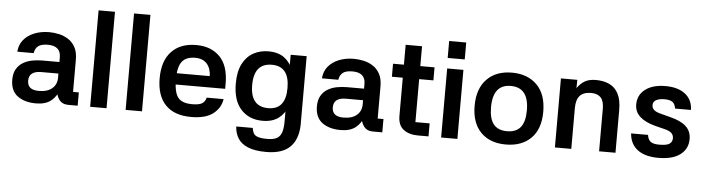

<svg xmlns="http://www.w3.org/2000/svg" viewBox="-53 -961 5222 1424"><g transform="rotate(5 2558.0 -249.0)"><path d="M537 0H467Q422 0 399 -31Q376 -62 374 -110H397Q380 -56 339 -23Q298 10 227 10Q142 10 89.5 -29Q37 -68 37 -150Q37 -198 55.5 -229.5Q74 -261 104.5 -279Q135 -297 172 -304Q209 -311 246 -311H374V-346Q374 -431 277 -431Q229 -431 206 -413Q183 -395 178 -360H56Q60 -413 90.5 -449.5Q121 -486 170.5 -505.5Q220 -525 280 -525Q315 -525 352 -517Q389 -509 421.5 -488.5Q454 -468 474 -431.5Q494 -395 494 -338V-99H537ZM155 -153Q155 -84 240 -84Q304 -84 339 -114Q374 -144 374 -193V-225H247Q155 -225 155 -153Z M752 0H630V-718H752Z M1016 0H894V-718H1016Z M1194 -304H1494Q1492 -363 1461.5 -396.5Q1431 -430 1375 -430Q1308 -430 1277 -391Q1246 -352 1246 -258Q1246 -162 1276 -123.5Q1306 -85 1382 -85Q1435 -85 1457 -100Q1479 -115 1485 -143H1611Q1601 -76 1545 -33Q1489 10 1382 10Q1256 10 1190.5 -58.5Q1125 -127 1125 -256Q1125 -386 1191 -455.5Q1257 -525 1375 -525Q1485 -525 1550.5 -458.5Q1616 -392 1616 -258V-220H1193Z M1912 -8Q1812 -8 1751.5 -74Q1691 -140 1691 -266Q1691 -356 1720.5 -413Q1750 -470 1800 -497.5Q1850 -525 1912 -525Q1986 -525 2031.5 -490.5Q2077 -456 2097.5 -397Q2118 -338 2118 -266Q2118 -194 2097.5 -135.5Q2077 -77 2031.5 -42.5Q1986 -8 1912 -8ZM1946 -105Q2076 -105 2076 -266Q2076 -428 1946 -428Q1813 -428 1813 -266Q1813 -105 1946 -105ZM2078 -514H2197V-14H2076V-410L2078 -418ZM2197 -30Q2201 93 2143 156.5Q2085 220 1960 220Q1876 220 1824.5 199Q1773 178 1749 140Q1725 102 1722 51H1845Q1848 75 1857 91Q1866 107 1890 115Q1914 123 1960 123Q2008 123 2033 107.5Q2058 92 2067.5 58.5Q2077 25 2076 -30Z M2805 0H2735Q2690 0 2667 -31Q2644 -62 2642 -110H2665Q2648 -56 2607 -23Q2566 10 2495 10Q2410 10 2357.5 -29Q2305 -68 2305 -150Q2305 -198 2323.5 -229.5Q2342 -261 2372.5 -279Q2403 -297 2440 -304Q2477 -311 2514 -311H2642V-346Q2642 -431 2545 -431Q2497 -431 2474 -413Q2451 -395 2446 -360H2324Q2328 -413 2358.5 -449.5Q2389 -486 2438.5 -505.5Q2488 -525 2548 -525Q2583 -525 2620 -517Q2657 -509 2689.5 -488.5Q2722 -468 2742 -431.5Q2762 -395 2762 -338V-99H2805ZM2423 -153Q2423 -84 2508 -84Q2572 -84 2607 -114Q2642 -144 2642 -193V-225H2515Q2423 -225 2423 -153Z M3149 -417H3043V-97H3149V0H3069Q3004 0 2962.5 -31.5Q2921 -63 2921 -133V-417H2840V-514H2921V-662H3043V-514H3149Z M3364 -514V0H3243V-514ZM3240 -718H3367V-592H3240Z M3725 10Q3606 10 3538 -59.5Q3470 -129 3470 -256Q3470 -384 3538.5 -454.5Q3607 -525 3725 -525Q3842 -525 3911.5 -455.5Q3981 -386 3981 -256Q3981 -127 3912 -58.5Q3843 10 3725 10ZM3725 -89Q3793 -89 3826 -130Q3859 -171 3859 -256Q3859 -426 3725 -426Q3592 -426 3592 -256Q3592 -171 3625 -130Q3658 -89 3725 -89Z M4212 0H4090V-514H4212L4211 -452Q4234 -486 4266 -505.5Q4298 -525 4350 -525Q4407 -525 4450 -505Q4493 -485 4517 -439.5Q4541 -394 4541 -318V0H4419V-317Q4419 -374 4395 -400Q4371 -426 4323 -426Q4267 -426 4239.5 -396.5Q4212 -367 4212 -302Z M4953 -365Q4947 -401 4927.5 -414Q4908 -427 4869 -427Q4830 -427 4807 -414.5Q4784 -402 4784 -376Q4784 -354 4800 -340Q4816 -326 4853 -317L4925 -298Q5002 -279 5041 -243Q5080 -207 5080 -149Q5080 -76 5023.5 -33Q4967 10 4861 10Q4761 10 4705.5 -32Q4650 -74 4644 -153H4770Q4775 -118 4794.5 -103Q4814 -88 4859 -88Q4916 -88 4936 -103Q4956 -118 4956 -144Q4956 -167 4941 -182Q4926 -197 4890 -206L4818 -224Q4742 -244 4702.5 -280Q4663 -316 4663 -371Q4663 -441 4718 -483Q4773 -525 4869 -525Q4961 -525 5015 -483Q5069 -441 5071 -365Z"/></g></svg>

Font: 42dot Sans
Style: Bold
Weight: 700
Designer: 42dot
Version: Version 1.000